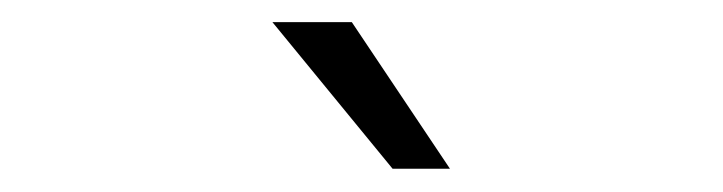

<svg xmlns="http://www.w3.org/2000/svg" viewBox="-20 -751 640 170"><path d="M378.4 -601.6H327.6L221.2 -731.4H291.5Z"/></svg>

Font: TypoPRO Roboto Mono
Style: Regular
Weight: 300
Designer: Google
Version: Version 2.000986; 2015; ttfautohint (v1.3)